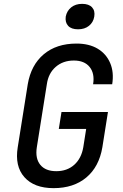

<svg xmlns="http://www.w3.org/2000/svg" viewBox="-20 -966 640 996"><path d="M258 10Q157 10 106.5 -47Q56 -104 72 -202L124 -529Q141 -629 207 -684.5Q273 -740 377 -740Q442 -740 486.5 -713.5Q531 -687 551.5 -639Q572 -591 562 -529H463Q472 -585 445 -618.5Q418 -652 363 -652Q307 -652 269 -619Q231 -586 223 -529L171 -202Q162 -144 189 -111Q216 -78 272 -78Q328 -78 365 -111Q402 -144 412 -202L427 -297H285L299 -385H540L511 -202Q494 -101 428 -45.5Q362 10 258 10ZM385 -814Q350 -814 333.5 -832Q317 -850 321 -880Q327 -910 349.5 -928Q372 -946 406 -946Q441 -946 457.5 -928Q474 -910 469 -880Q464 -850 441.5 -832Q419 -814 385 -814Z"/></svg>

Font: JetBrains Mono NL Medium
Style: Italic
Weight: 500
Italic angle: -9°
Monospace: yes
Designer: Philipp Nurullin, Konstantin Bulenkov
Foundry: JetBrains
Version: Version 2.305; ttfautohint (v1.8.4.7-5d5b)